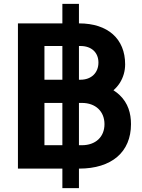

<svg xmlns="http://www.w3.org/2000/svg" viewBox="-20 -865 731 985"><path d="M386 0C553 0 652 -85 652 -228C652 -284 637 -336 594 -377C585 -386 574 -394 562 -402C575 -413 586 -426 595 -440C613 -469 622 -501 622 -535C622 -666 533 -745 386 -745H385V-845H300V-745H72V0H300V100H385V0ZM208 -629H300V-456H208ZM385 -456V-629H393C449 -629 485 -596 485 -544C485 -492 449 -456 393 -456ZM208 -337H300V-120H208ZM385 -120V-337H400C471 -337 516 -293 516 -228C516 -163 471 -120 400 -120Z"/></svg>

Font: Plus Jakarta Sans
Style: Bold
Weight: 700
Designer: Gumpita Rahayu
Foundry: Tokotype
Version: Version 2.071;gftools[0.9.30]